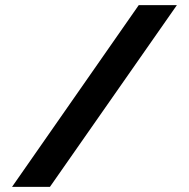

<svg xmlns="http://www.w3.org/2000/svg" viewBox="-20 -730 738 750"><path d="M671 -710 175 0H27L522 -710Z"/></svg>

Font: PTCRaleway
Style: Bold
Weight: 700
Designer: Matt McInerney, Pablo Impallari, Rodrigo Fuenzalida
Foundry: Matt McInerney, Pablo Impallari, Rodrigo Fuenzalida
Version: Version 3.000g; ttfautohint (v1.5) -l 8 -r 28 -G 28 -x 14 -D